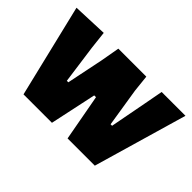

<svg xmlns="http://www.w3.org/2000/svg" viewBox="-89 -694 912 912"><g transform="rotate(45 367.0 -238.0)"><path d="M181 -476 191 -387 218 -191H228L266 -376L283 -472H471L480 -387L511 -192H521L556 -376L574 -472H734L597 0H414L371 -234H359L309 0H118L5 -469Z"/></g></svg>

Font: Alegreya Sans SC Black
Style: Regular
Weight: 900
Designer: Juan Pablo del Peral
Foundry: Huerta Tipografica
Version: Version 2.007